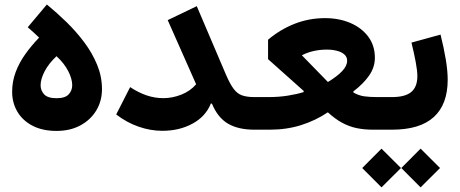

<svg xmlns="http://www.w3.org/2000/svg" viewBox="-20 -566 2006 838"><path d="M226.7 -137.4Q188.3 -137.4 172.7 -154.2Q157.2 -171.1 157.2 -194.1Q157.2 -220.9 175 -255.1Q192.9 -289.2 226.7 -320.7Q260.9 -289.1 278 -255.2Q295.2 -221.4 295.2 -194.1Q295.2 -171.1 279.8 -154.2Q264.5 -137.4 226.7 -137.4ZM226.7 5.4Q285.9 5.4 330.5 -18.5Q375 -42.4 400.1 -83.7Q425.1 -125 425.1 -177.1Q425.1 -231.6 404.1 -282.9Q383.1 -334.1 348.1 -380.9Q313.2 -427.7 270.6 -469.3Q227.9 -510.8 184.5 -546.4L101.1 -447Q113.9 -436.2 126.6 -424.5Q139.2 -412.9 150.7 -401.8Q117.4 -367.4 90.6 -329.9Q63.8 -292.3 48.4 -251.4Q33 -210.5 33 -165.4Q33 -117.6 55.7 -78.8Q78.4 -40 121.9 -17.3Q165.3 5.4 226.7 5.4Z M838.8 -539.1 712 -478.2 836 -198.2Q810.9 -168.7 771.8 -153.1Q732.8 -137.6 692.6 -137.6Q656.2 -137.6 620.3 -149.6Q584.4 -161.6 548 -185.8L487.2 -66.4Q533.3 -31 585 -13.1Q636.7 4.9 688.6 4.9Q762.9 4.9 820.3 -26.4Q877.7 -57.6 900.1 -113.7H905Q930.5 -52.2 975.4 -26.1Q1020.3 0 1089.9 0H1094.1V-142.3H1089.9Q1058 -142.3 1036.9 -149.6Q1015.8 -156.8 999.9 -178Q983.9 -199.2 966.1 -240.5Z M1406.9 -349.5Q1430.3 -349.5 1450.3 -344.4Q1470.2 -339.4 1482.6 -328.7Q1495.1 -318 1495.1 -301Q1495.1 -278.2 1473 -255.2Q1451 -232.2 1411.2 -208.1L1298.5 -323.7V-325.3Q1323.2 -337.7 1350.2 -343.6Q1377.2 -349.5 1406.9 -349.5ZM1398.3 -486.9Q1329.2 -486.9 1265.9 -462.2Q1202.7 -437.4 1150 -392.7V-307.8L1305.4 -169.1V-164.2Q1276.5 -155 1236.6 -148.6Q1196.8 -142.3 1152.9 -142.3H1094.2Q1083.3 -142.3 1078.7 -125.5Q1074 -108.8 1074 -71.5Q1074 -33.9 1078.7 -16.9Q1083.3 0 1094.2 0H1158.1Q1230.9 0 1293.8 -19.8Q1356.7 -39.5 1410.9 -75.8Q1442.4 -47 1472.8 -30.4Q1503.2 -13.9 1536.1 -6.9Q1568.9 0 1607.5 0H1672V-142.3H1624Q1595.9 -142.3 1571.2 -145.4Q1546.5 -148.5 1522.4 -162.3V-167.2Q1565.5 -199.7 1590.9 -236Q1616.2 -272.3 1616.2 -313.8Q1616.2 -367.3 1587.2 -406.1Q1558.2 -444.8 1508.9 -465.9Q1459.6 -486.9 1398.3 -486.9Z M1902.8 -415 1775.9 -380.1Q1787.7 -332.2 1794.6 -294.3Q1801.6 -256.5 1801.6 -233.9Q1801.6 -187 1775.2 -164.7Q1748.7 -142.3 1690.9 -142.3H1671.9Q1651.7 -142.3 1651.7 -71.5Q1651.7 0 1671.9 0H1690.9Q1812.9 0 1873.4 -55.2Q1934 -110.5 1934 -217.9Q1934 -256.1 1925.7 -306.4Q1917.4 -356.6 1902.8 -415ZM1560.9 167.3 1645.1 251.8 1730 167.3 1645.1 82.8ZM1731.5 167.3 1815.7 251.8 1900.6 167.3 1815.7 82.8Z"/></svg>

Font: Estedad VF
Style: Regular
Weight: 100
Designer: Amin Abedi
Version: Version 7.3